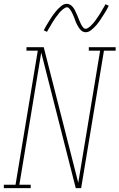

<svg xmlns="http://www.w3.org/2000/svg" viewBox="-57 -981 623 1001"><path d="M-37 0V-18H24L140 -717H81V-735H171L351 -28L465 -717H406V-735H546V-717H485L366 0H338L158 -707L44 -18H103V0ZM390 -813Q383 -813 377 -815.5Q371 -818 366.5 -822Q362 -826 358.5 -830.5Q355 -835 352 -840Q349 -845 346 -850.5Q343 -856 340.5 -861.5Q338 -867 336 -872.5Q334 -878 331.5 -884.5Q329 -891 326.5 -897Q324 -903 321.5 -908.5Q319 -914 316.5 -918.5Q314 -923 310 -929Q306 -935 302 -939Q298 -943 292 -943Q287 -943 285 -941.5Q283 -940 279 -938Q275 -936 270 -932Q265 -928 259.5 -922Q254 -916 251.5 -913.5Q249 -911 247 -907.5Q245 -904 242.5 -901Q240 -898 237 -894.5Q234 -891 231.5 -887Q229 -883 226 -878.5Q223 -874 220 -869.5Q217 -865 214 -860Q211 -855 208 -849.5Q205 -844 201.5 -838.5Q198 -833 194.5 -827Q191 -821 188 -815L171 -823Q177 -835 183 -845Q189 -855 194.5 -864Q200 -873 205 -881Q210 -889 215 -896.5Q220 -904 225 -910Q230 -916 234 -921.5Q238 -927 246 -935Q254 -943 261.5 -949Q269 -955 276 -958Q283 -961 292 -961Q298 -961 304 -958.5Q310 -956 314.5 -952.5Q319 -949 323 -944Q327 -939 330 -934Q333 -929 335.5 -923.5Q338 -918 340.5 -912.5Q343 -907 345.5 -901.5Q348 -896 350.5 -889.5Q353 -883 355.5 -877Q358 -871 360.5 -865.5Q363 -860 365 -855.5Q367 -851 371 -845Q375 -839 379 -835Q383 -831 390 -831Q394 -831 396.5 -832.5Q399 -834 403 -836Q407 -838 411.5 -842Q416 -846 421.5 -852Q427 -858 429.5 -860.5Q432 -863 434.5 -866.5Q437 -870 439.5 -873Q442 -876 444.5 -880Q447 -884 449.5 -887.5Q452 -891 455 -895.5Q458 -900 461 -904.5Q464 -909 467 -914Q470 -919 473 -924.5Q476 -930 479.5 -935.5Q483 -941 486.5 -947Q490 -953 493 -959L510 -951Q504 -939 498.5 -929Q493 -919 487 -910Q481 -901 476 -893Q471 -885 466 -877.5Q461 -870 456.5 -864Q452 -858 447.5 -852.5Q443 -847 435 -839Q427 -831 419.5 -825Q412 -819 405 -816Q398 -813 390 -813Z"/></svg>

Font: Iosevka Curly Slab ThObl
Style: Regular
Weight: 100
Italic angle: -9°
Monospace: yes
Designer: Belleve Invis
Foundry: Belleve Invis
Version: Version 11.0.0; ttfautohint (v1.8.3)